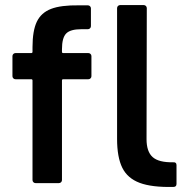

<svg xmlns="http://www.w3.org/2000/svg" viewBox="-20 -721 715 756"><path d="M340 -500V-421Q340 -416 336.5 -412.5Q333 -409 328 -409H229Q224 -409 224 -404V-12Q224 -7 220.5 -3.5Q217 0 212 0H120Q115 0 111.5 -3.5Q108 -7 108 -12V-404Q108 -409 103 -409H41Q36 -409 32.5 -412.5Q29 -416 29 -421V-500Q29 -505 32.5 -508.5Q36 -512 41 -512H103Q108 -512 108 -517V-535Q108 -600 125 -635.5Q142 -671 181 -686Q220 -701 291 -700H326Q331 -700 334.5 -696.5Q338 -693 338 -688V-618Q338 -613 334.5 -609.5Q331 -606 326 -606H300Q257 -606 240.5 -589Q224 -572 224 -527V-517Q224 -512 229 -512H328Q333 -512 336.5 -508.5Q340 -505 340 -500ZM663 15Q578 17 530 -1Q482 -19 461.5 -60.5Q441 -102 441 -174V-689Q441 -694 444.5 -697.5Q448 -701 453 -701H546Q551 -701 554.5 -697.5Q558 -694 558 -689L557 -173Q557 -124 581 -102.5Q605 -81 662 -82Q675 -83 675 -71V3Q675 15 663 15Z"/></svg>

Font: Amber EN SemiBold
Style: Regular
Weight: 600
Designer: Jeremy Tribby
Foundry: Tribby Type
Version: Version 1.408 November 24, 2021